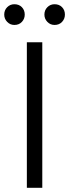

<svg xmlns="http://www.w3.org/2000/svg" viewBox="-39 -888 327 908"><path d="M88 0V-688H161V0ZM29 -770Q9 -770 -5 -784.5Q-19 -799 -19 -819Q-19 -840 -5 -854Q9 -868 29 -868Q51 -868 64.5 -854Q78 -840 78 -819Q78 -799 64.5 -784.5Q51 -770 29 -770ZM219 -770Q199 -770 185 -784.5Q171 -799 171 -819Q171 -840 185 -854Q199 -868 219 -868Q241 -868 254.5 -854Q268 -840 268 -819Q268 -799 254.5 -784.5Q241 -770 219 -770Z"/></svg>

Font: Outfit Thin Light
Style: Regular
Weight: 300
Version: Version 1.100;gftools[0.9.27]